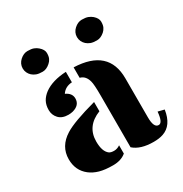

<svg xmlns="http://www.w3.org/2000/svg" viewBox="-162 -803 886 932"><g transform="rotate(-30 281.5 -337.0)"><path d="M433.1 7.3Q359.4 7.3 321.8 -26.4V-316.4Q321.8 -378.9 316.4 -397.5Q306.6 -434.6 276.4 -441.9V-500.5Q467.3 -493.7 467.3 -328.6V-109.9Q467.3 -51.3 494.6 -51.3Q517.1 -51.3 522 -110.8L557.1 -102.1Q544.9 -19.5 485.4 0Q463.9 7.3 433.1 7.3ZM278.3 -16.1Q250.5 7.3 205.3 7.3Q160.2 7.3 130.4 -1.2Q100.6 -9.8 79.1 -26.4Q32.7 -62.5 32.7 -125.5Q32.7 -197.8 100.1 -239.7Q148.4 -270 278.3 -305.2V-253.4Q191.4 -219.2 191.4 -133.3Q191.4 -77.1 217.8 -57.6Q227.1 -51.3 244.6 -51.3Q262.2 -51.3 278.3 -62.5ZM175.3 -410.6Q208.5 -395.5 208.5 -365.7Q208.5 -328.1 165 -316.4Q152.8 -313.5 140.6 -313.5Q105 -313.5 86.4 -333.5Q67.9 -353.5 67.9 -381.1Q67.9 -408.7 78.6 -428.5Q89.4 -448.2 110.4 -463.9Q155.8 -496.6 232.9 -500.5V-441.9Q194.3 -439.5 175.3 -410.6ZM79.6 -663.1Q99.6 -681.2 121.6 -681.2Q143.6 -681.2 156.2 -676.3Q168.9 -671.4 178.2 -663.1Q199.2 -645 199.2 -625.7Q199.2 -606.4 193.6 -595Q188 -583.5 178.2 -575.2Q157.7 -557.1 136.2 -557.1Q114.7 -557.1 101.8 -562Q88.9 -566.9 79.6 -575.2Q70.3 -583.5 64.9 -595Q59.6 -606.4 59.6 -619.4Q59.6 -632.3 64.9 -643.6Q70.3 -654.8 79.6 -663.1ZM383.8 -663.1Q403.8 -681.2 425.8 -681.2Q447.8 -681.2 460.4 -676.3Q473.1 -671.4 482.9 -663.1Q503.4 -645 503.4 -625.7Q503.4 -606.4 497.8 -595Q492.2 -583.5 482.9 -575.2Q461.9 -557.1 440.4 -557.1Q418.9 -557.1 406 -562Q393.1 -566.9 383.8 -575.2Q374.5 -583.5 369.1 -595Q363.8 -606.4 363.8 -619.4Q363.8 -632.3 369.1 -643.6Q374.5 -654.8 383.8 -663.1Z"/></g></svg>

Font: Stardos Stencil
Style: Bold
Weight: 700
Designer: vernon adams
Foundry: vernon adams
Version: Version 1.000